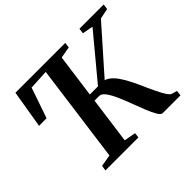

<svg xmlns="http://www.w3.org/2000/svg" viewBox="-162 -973 1203 1203"><g transform="rotate(-45 439.5 -371.5)"><path d="M151.5 0 157 -35 235.5 -48.5 323.5 -701 191.5 -694 122 -492 55 -491.5 97 -743H538.5L534 -707.5L458 -694L370.5 -48L448 -33.5L443.5 0ZM659 0Q645 0 629.8 -25.8Q614.5 -51.5 598.2 -92.2Q582 -133 565 -178.8Q548 -224.5 530 -265.2Q512 -306 493 -331.8Q474 -357.5 454.5 -357.5H377.5L383.5 -405.5H491L731 -694L659.5 -707.5L664 -743H879L874 -707.5L805 -693.5L512.5 -363L521 -405Q549.5 -407.5 574 -390.5Q598.5 -373.5 620.2 -342.2Q642 -311 662.5 -269.2Q683 -227.5 703.5 -180Q713.5 -158 723.8 -136.5Q734 -115 744 -96.5Q754 -78 763.5 -64.8Q773 -51.5 781.5 -46.5L820.5 -35L817 0Z"/></g></svg>

Font: Merriweather 72pt SemiBold
Style: Italic
Weight: 600
Italic angle: -7.8°
Version: Version 2.101